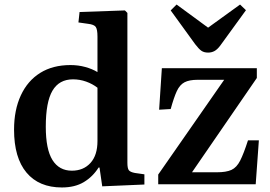

<svg xmlns="http://www.w3.org/2000/svg" viewBox="-20 -813 1192 847"><path d="M253 14Q152 14 97 -51.5Q42 -117 42 -241Q42 -328 72 -392.5Q102 -457 157.5 -491.5Q213 -526 291 -526Q325 -526 356 -517.5Q387 -509 410 -495V-652Q410 -683 402.5 -694Q395 -705 368 -708L326 -714L331 -760L531 -767L542 -756V-95Q542 -71 548 -62.5Q554 -54 575 -50L617 -44V1L431 9L419 -74H415Q389 -33 349.5 -9.5Q310 14 253 14ZM297 -60Q348 -60 379 -94Q410 -128 410 -191V-426Q388 -443 360 -453Q332 -463 302 -463Q241 -463 211.5 -413Q182 -363 182 -254Q182 -154 211.5 -107Q241 -60 297 -60ZM678 0V-43L969 -461H852Q815 -461 794 -450Q773 -439 760 -411Q747 -383 733 -332L682 -329L694 -512H1113V-469L827 -53H937Q978 -53 1001 -63.5Q1024 -74 1039.5 -104.5Q1055 -135 1074 -194H1122L1108 0ZM898 -581Q880 -581 868.5 -589Q857 -597 841 -618L733 -767L759 -793L898 -691L1039 -793L1065 -768L951 -611Q938 -594 925.5 -587.5Q913 -581 898 -581Z"/></svg>

Font: Literata 36pt SemiBold
Style: Regular
Weight: 600
Designer: Latin by Veronika Burian and Jose Scaglione. Greek by Irene Vlachou. Cyrillic by Vera Evstafieva.
Foundry: TypeTogether
Version: Version 3.002